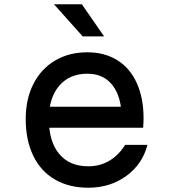

<svg xmlns="http://www.w3.org/2000/svg" viewBox="-20 -860 790 896"><path d="M585 -362 548 -305Q548 -406 506 -461Q464 -516 388 -516Q304 -516 256 -459.5Q208 -403 208 -305Q208 -200 256 -142Q304 -84 392 -84Q447 -84 490.5 -110Q534 -136 564 -184H668Q645 -94 569.5 -39Q494 16 392 16Q302 16 236 -22.5Q170 -61 135 -133.5Q100 -206 100 -305Q100 -398 136 -468.5Q172 -539 237 -577.5Q302 -616 388 -616Q468 -616 527.5 -579Q587 -542 618.5 -472Q650 -402 650 -307Q650 -292 648 -264H185V-362ZM362 -840H232L366 -690H466Z"/></svg>

Font: Martian Mono sWd Rg
Style: Regular
Weight: 400
Width: 6
Monospace: yes
Designer: Roman Shamin
Foundry: Evil Martians
Version: Version 1.000